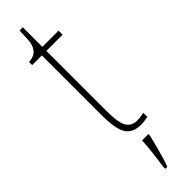

<svg xmlns="http://www.w3.org/2000/svg" viewBox="-305 -638 839 839"><g transform="rotate(-45 114.5 -218.0)"><path d="M167 10Q116 10 94.5 -22.5Q73 -55 73 -141V-511H13V-530Q49 -533 63 -553Q76 -570 78 -596Q80 -622 81 -657H101V-536H201V-511H101V-140Q101 -65 117.5 -40Q134 -15 165 -15Q177 -15 186.5 -16.5Q196 -18 209 -20V5Q184 10 167 10ZM104 208Q109 171 113.5 136Q118 101 120 61H159V71Q154 92 147 119.5Q140 147 132 174Q124 201 116 221H104Z"/></g></svg>

Font: Noto Serif Georgian ExtraCondensed Thin
Style: Regular
Weight: 100
Width: 2
Designer: Monotype Design Team, Akaki Razmadze
Foundry: Google LLC
Version: Version 2.003; ttfautohint (v1.8.4.7-5d5b)